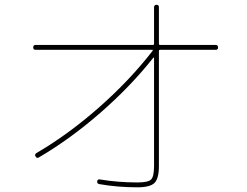

<svg xmlns="http://www.w3.org/2000/svg" viewBox="-20 -800 1040 810"><path d="M129.9 -589.8Q120.1 -589.8 120.1 -600.1Q120.1 -610.4 129.9 -610.4H625Q629.9 -610.4 629.9 -615.2V-769.5Q629.9 -779.3 640.1 -779.8Q650.4 -780.3 650.4 -769.5V-615.2Q650.4 -610.4 655.3 -610.4H889.6Q899.4 -610.4 899.9 -600.1Q900.4 -589.8 889.6 -589.8H655.3Q650.4 -589.8 650.4 -585V-99.6Q650.4 -46.9 631.8 -28.3Q613.3 -9.8 559.6 -9.8Q475.6 -9.8 398.4 -23.4Q388.7 -25.4 390.1 -35.2Q391.6 -44.9 401.4 -43Q477.5 -30.3 559.6 -30.3Q604.5 -30.3 617.2 -42.5Q629.9 -54.7 629.9 -99.6V-555.7Q629.9 -556.6 628.9 -557.1Q627.9 -557.6 627 -556.6Q529.3 -433.6 402.3 -323.2Q275.4 -212.9 143.6 -135.7Q134.8 -130.9 129.9 -140.1Q125 -149.4 133.8 -154.3Q267.6 -232.4 397.5 -346.7Q527.3 -460.9 624 -585.9Q626 -589.8 623 -589.8Z"/></svg>

Font: Rounded-L Mgen+ 2m thin
Style: Regular
Weight: 100
Designer: [Source Han Sans]
Ryoko NISHIZUKA  (kana & ideographs); Paul D. Hunt (Latin, Greek & Cyrillic); Wenlong ZHANG  (bopomofo
Version: Version 1.059.20150602